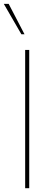

<svg xmlns="http://www.w3.org/2000/svg" viewBox="-43 -997 265 1017"><path d="M86.9 -815.4 2.9 -976.6H-22.9L70.3 -815.4ZM111.8 -732.4H90.3V0H111.8Z"/></svg>

Font: Kumbh Sans Thin
Style: Regular
Weight: 250
Version: Version 1.004